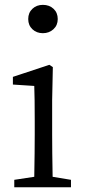

<svg xmlns="http://www.w3.org/2000/svg" viewBox="-20 -787 357 807"><path d="M40 0V-31.2L124 -43.9Q126 -151.4 126 -222.7V-277.3Q126 -377 124 -425.8L34.2 -431.6V-463.9L187.5 -514.6L202.1 -504.9L199.2 -366.2V-222.7Q199.2 -151.4 201.2 -43.9L278.3 -31.2V0ZM160.2 -766.6Q187.5 -766.6 205.1 -750Q222.7 -733.4 222.7 -707Q222.7 -680.7 204.6 -664.1Q186.5 -647.5 160.2 -647.5Q133.8 -647.5 116.2 -664.1Q98.6 -680.7 98.6 -707Q98.6 -733.4 116.2 -750Q133.8 -766.6 160.2 -766.6Z"/></svg>

Font: Bpmf GenRyu Min R
Style: R
Weight: 400
Foundry: But Ko
Version: Version 1.320